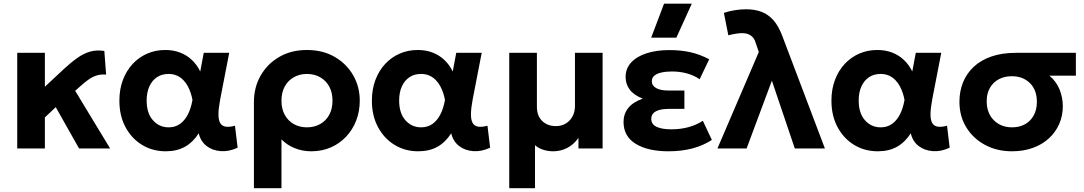

<svg xmlns="http://www.w3.org/2000/svg" viewBox="-20 -784 5723 1014"><path d="M71 0V-505H217V-326L320 -422Q357.5 -456.5 390.5 -479.5Q423.5 -502.5 457.2 -511.8Q491 -521 531 -515L540.5 -390Q512.5 -392.5 490 -385.2Q467.5 -378 446.8 -363.2Q426 -348.5 403 -327.5L377 -304.5L561.5 0H397.5L274.5 -218L217 -164V0Z M855 15Q786.5 15 731.2 -18.2Q676 -51.5 643.2 -111.8Q610.5 -172 610.5 -252.5Q610.5 -313 629.2 -362.2Q648 -411.5 681 -446.8Q714 -482 757.8 -501Q801.5 -520 853 -520Q896 -520 931.5 -506.2Q967 -492.5 993.8 -467Q1020.5 -441.5 1037.5 -406.5L1056 -505H1190.5L1143 -260Q1134 -212.5 1133.8 -181.5Q1133.5 -150.5 1142.8 -134.5Q1152 -118.5 1171.5 -115.2Q1191 -112 1221 -120L1235 -4Q1189 17.5 1145.5 14.2Q1102 11 1070.8 -13.2Q1039.5 -37.5 1029.5 -80Q999.5 -33 957 -9Q914.5 15 855 15ZM870.5 -111.5Q904.5 -111.5 929.8 -129Q955 -146.5 971.8 -178.8Q988.5 -211 996.5 -256Q993.5 -273 987.5 -291.8Q981.5 -310.5 971.8 -328.8Q962 -347 947.8 -361.5Q933.5 -376 914.2 -384.8Q895 -393.5 869.5 -393.5Q835 -393.5 809.2 -376.5Q783.5 -359.5 769 -328Q754.5 -296.5 754.5 -253Q754.5 -186 787.8 -148.8Q821 -111.5 870.5 -111.5Z M1321 210V-244.5Q1321 -322.5 1356.5 -384.8Q1392 -447 1455 -483.5Q1518 -520 1601 -520Q1684.5 -520 1747.2 -483.8Q1810 -447.5 1845 -386.8Q1880 -326 1880 -252.5Q1880 -196 1861.2 -147.5Q1842.5 -99 1808.2 -62.5Q1774 -26 1727 -5.5Q1680 15 1624 15Q1577.5 15 1536.5 -1.5Q1495.5 -18 1466.5 -48V210ZM1601 -111.5Q1640 -111.5 1670.8 -128.8Q1701.5 -146 1718.8 -177.5Q1736 -209 1736 -252.5Q1736 -296 1718.5 -327.5Q1701 -359 1670.5 -376.2Q1640 -393.5 1601 -393.5Q1562.5 -393.5 1532 -376.2Q1501.5 -359 1484 -327.5Q1466.5 -296 1466.5 -252.5Q1466.5 -209 1483.8 -177.5Q1501 -146 1531.5 -128.8Q1562 -111.5 1601 -111.5Z M2188.5 15Q2120 15 2064.8 -18.2Q2009.5 -51.5 1976.8 -111.8Q1944 -172 1944 -252.5Q1944 -313 1962.8 -362.2Q1981.5 -411.5 2014.5 -446.8Q2047.5 -482 2091.2 -501Q2135 -520 2186.5 -520Q2229.5 -520 2265 -506.2Q2300.5 -492.5 2327.2 -467Q2354 -441.5 2371 -406.5L2389.5 -505H2524L2476.5 -260Q2467.5 -212.5 2467.2 -181.5Q2467 -150.5 2476.2 -134.5Q2485.5 -118.5 2505 -115.2Q2524.5 -112 2554.5 -120L2568.5 -4Q2522.5 17.5 2479 14.2Q2435.5 11 2404.2 -13.2Q2373 -37.5 2363 -80Q2333 -33 2290.5 -9Q2248 15 2188.5 15ZM2204 -111.5Q2238 -111.5 2263.2 -129Q2288.5 -146.5 2305.2 -178.8Q2322 -211 2330 -256Q2327 -273 2321 -291.8Q2315 -310.5 2305.2 -328.8Q2295.5 -347 2281.2 -361.5Q2267 -376 2247.8 -384.8Q2228.5 -393.5 2203 -393.5Q2168.5 -393.5 2142.8 -376.5Q2117 -359.5 2102.5 -328Q2088 -296.5 2088 -253Q2088 -186 2121.2 -148.8Q2154.5 -111.5 2204 -111.5Z M2669.5 210V-505H2815.5V-220Q2815.5 -172 2843.5 -145Q2871.5 -118 2916 -118Q2944.5 -118 2967.2 -131.2Q2990 -144.5 3003.2 -168.5Q3016.5 -192.5 3016.5 -224V-505H3162.5V0H3035V-55.5Q3008.5 -19 2974.2 -2Q2940 15 2901.5 15Q2874.5 15 2849.8 7.2Q2825 -0.5 2805.5 -17V210Z M3510 15Q3401.5 15 3337.2 -24.5Q3273 -64 3273 -140.5Q3273 -181.5 3297.5 -213Q3322 -244.5 3374.5 -263Q3327 -282 3305.5 -311Q3284 -340 3284 -377.5Q3284 -422.5 3313.5 -454.2Q3343 -486 3395.2 -502.8Q3447.5 -519.5 3514.5 -519.5Q3576 -519.5 3626.2 -508.2Q3676.5 -497 3725.5 -471L3675 -365.5Q3645.5 -386 3608.2 -396.2Q3571 -406.5 3529 -406.5Q3498 -406.5 3474 -401.2Q3450 -396 3436.2 -384.8Q3422.5 -373.5 3422.5 -355Q3422.5 -331.5 3445.5 -318.8Q3468.5 -306 3508.5 -306H3594.5V-209H3513.5Q3484.5 -209 3463.2 -203.5Q3442 -198 3430.8 -186.2Q3419.5 -174.5 3419.5 -156Q3419.5 -127.5 3447.5 -114.2Q3475.5 -101 3526 -101Q3573 -101 3615 -112.2Q3657 -123.5 3692 -146L3739.5 -45Q3693.5 -15 3636.5 0Q3579.5 15 3510 15ZM3419 -585 3487 -764.5H3633.5L3552 -585Z M3769 0 3987.5 -509.5 3971 -557.5Q3964 -583.5 3945.2 -596.2Q3926.5 -609 3900 -609Q3885 -609 3866.5 -606Q3848 -603 3826.5 -597.5L3803 -716Q3832 -726 3863.2 -730.5Q3894.5 -735 3920 -735Q3966 -735 4001.8 -721.5Q4037.5 -708 4065 -676.8Q4092.5 -645.5 4112.5 -591.5L4336.5 0H4177.5L4056.5 -358L3923 0Z M4615.5 15Q4547 15 4491.8 -18.2Q4436.5 -51.5 4403.8 -111.8Q4371 -172 4371 -252.5Q4371 -313 4389.8 -362.2Q4408.5 -411.5 4441.5 -446.8Q4474.5 -482 4518.2 -501Q4562 -520 4613.5 -520Q4656.5 -520 4692 -506.2Q4727.5 -492.5 4754.2 -467Q4781 -441.5 4798 -406.5L4816.5 -505H4951L4903.5 -260Q4894.5 -212.5 4894.2 -181.5Q4894 -150.5 4903.2 -134.5Q4912.5 -118.5 4932 -115.2Q4951.5 -112 4981.5 -120L4995.5 -4Q4949.5 17.5 4906 14.2Q4862.5 11 4831.2 -13.2Q4800 -37.5 4790 -80Q4760 -33 4717.5 -9Q4675 15 4615.5 15ZM4631 -111.5Q4665 -111.5 4690.2 -129Q4715.5 -146.5 4732.2 -178.8Q4749 -211 4757 -256Q4754 -273 4748 -291.8Q4742 -310.5 4732.2 -328.8Q4722.5 -347 4708.2 -361.5Q4694 -376 4674.8 -384.8Q4655.5 -393.5 4630 -393.5Q4595.5 -393.5 4569.8 -376.5Q4544 -359.5 4529.5 -328Q4515 -296.5 4515 -253Q4515 -186 4548.2 -148.8Q4581.5 -111.5 4631 -111.5Z M5324.5 15Q5245.5 15 5182.8 -18.5Q5120 -52 5083.5 -111Q5047 -170 5047 -247Q5047 -302 5066 -349Q5085 -396 5122.2 -431Q5159.5 -466 5215.5 -485.5Q5271.5 -505 5346 -505H5662V-384.5H5522Q5559.5 -353 5576.2 -310.5Q5593 -268 5593 -223Q5593 -172.5 5574 -129.2Q5555 -86 5519.8 -53.5Q5484.5 -21 5435 -3Q5385.5 15 5324.5 15ZM5325.5 -111.5Q5364 -111.5 5393.2 -127.8Q5422.5 -144 5439.2 -174.2Q5456 -204.5 5456 -246.5Q5456 -309 5419.2 -345.2Q5382.5 -381.5 5323.5 -381.5Q5285.5 -381.5 5255.8 -366Q5226 -350.5 5208.5 -320.8Q5191 -291 5191 -249.5Q5191 -187 5228.5 -149.2Q5266 -111.5 5325.5 -111.5Z"/></svg>

Font: Geologica Roman SemiBold
Style: Regular
Weight: 600
Designer: Sindre Bremnes, Frode Helland
Foundry: Monokrom Skriftforlag AS
Version: Version 1.010;gftools[0.9.28]